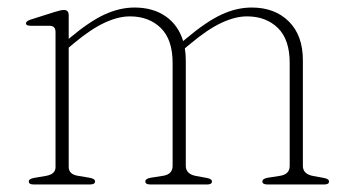

<svg xmlns="http://www.w3.org/2000/svg" viewBox="-20 -490 934 510"><path d="M162.5 -449.5V-386.5L164 -388Q217.5 -433 257.8 -451.5Q298 -470 337.5 -470Q386 -470 419.8 -446.8Q453.5 -423.5 466.5 -381L475 -388Q528.5 -433 568.8 -451.5Q609 -470 648.5 -470Q710 -470 747.2 -433Q784.5 -396 784.5 -330V-49.5Q784.5 -27.5 812 -22.5L839.5 -17.5Q854 -15 854 -8Q854 0 841.5 0H690.5Q677 0 677 -8Q677 -15.5 692 -18L724 -23Q749.5 -27 749.5 -49.5V-323Q749.5 -385 718 -415.8Q686.5 -446.5 636 -446.5Q605 -446.5 568.5 -429.5Q532 -412.5 486 -374L471 -361.5Q473.5 -346.5 473.5 -330V-49.5Q473.5 -27.5 501 -22.5L528.5 -17.5Q543 -15 543 -8Q543 0 530.5 0H379.5Q366 0 366 -8Q366 -15.5 381 -18L413 -23Q438.5 -27 438.5 -49.5V-323Q438.5 -385 407 -415.8Q375.5 -446.5 325 -446.5Q294 -446.5 257.5 -429.5Q221 -412.5 175 -374L162.5 -363.5V-46.5Q162.5 -27 187 -23L217 -18Q232.5 -15.5 232.5 -8Q232.5 0 219 0H69Q56.5 0 56.5 -8Q56.5 -15 71 -17.5L103 -23Q127.5 -27.5 127.5 -46V-405Q127.5 -421.5 111.5 -421.5H62.5Q49 -421.5 49 -428Q49 -434 61.5 -438L124.5 -458Q141.5 -463.5 150 -463.5Q162.5 -463.5 162.5 -449.5Z"/></svg>

Font: Fraunces 9pt Thin
Style: Regular
Weight: 100
Version: Version 1.000;[b76b70a41]